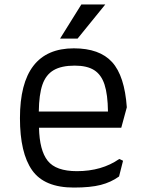

<svg xmlns="http://www.w3.org/2000/svg" viewBox="-20 -834 652 866"><path d="M70 -301Q70 -616 313 -616Q429 -616 485.5 -554Q542 -492 552 -350L527 -258H156Q158 -156 195 -109Q232 -62 327 -62Q439 -62 518 -117L535 -109L517 -38Q481 -12 434.5 0Q388 12 313 12Q180 12 125 -66Q70 -144 70 -301ZM467 -331Q466 -408 451.5 -452.5Q437 -497 405 -517.5Q373 -538 317 -538Q257 -538 222 -517.5Q187 -497 171.5 -452.5Q156 -408 155 -331ZM455 -814 330 -660H251L347 -814Z"/></svg>

Font: Farro Light
Style: Regular
Weight: 300
Designer: Aceler Chua
Foundry: Grayscale Limited
Version: Version 1.101